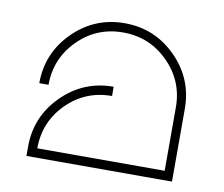

<svg xmlns="http://www.w3.org/2000/svg" viewBox="-61 -805 740 634"><g transform="rotate(10 309.0 -488.0)"><path d="M553 -488V-261V-244H65V-275Q65 -376 136.5 -447.5Q208 -519 309 -519V-488Q220 -488 158 -426Q96 -364 96 -275H523V-488Q523 -576 460.5 -638.5Q398 -701 309 -701Q220 -701 158 -638.5Q96 -576 96 -488H65Q65 -589 136.5 -660.5Q208 -732 309 -732Q410 -732 481.5 -660.5Q553 -589 553 -488Z"/></g></svg>

Font: Neo
Style: Regular
Weight: 400
Version: Version 1.1